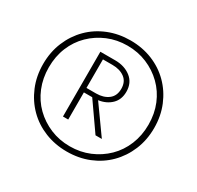

<svg xmlns="http://www.w3.org/2000/svg" viewBox="-154 -889 1107 1078"><g transform="rotate(30 400.0 -350.0)"><path d="M40 -350Q40 -428 67.5 -494Q95 -560 143.5 -608.5Q192 -657 258 -683.5Q324 -710 400 -710Q477 -710 542.5 -683.5Q608 -657 656.5 -608.5Q705 -560 732.5 -494Q760 -428 760 -350Q760 -272 732.5 -206Q705 -140 656.5 -91.5Q608 -43 542.5 -16.5Q477 10 400 10Q324 10 258 -16.5Q192 -43 143.5 -91.5Q95 -140 67.5 -206Q40 -272 40 -350ZM77 -350Q77 -280 101.5 -220Q126 -160 170.5 -116.5Q215 -73 273.5 -48.5Q332 -24 400 -24Q468 -24 526.5 -48.5Q585 -73 629.5 -116.5Q674 -160 698.5 -220Q723 -280 723 -350Q723 -421 698.5 -480.5Q674 -540 629.5 -583.5Q585 -627 526.5 -651.5Q468 -676 400 -676Q332 -676 273.5 -651.5Q215 -627 170.5 -583.5Q126 -540 101.5 -480.5Q77 -421 77 -350ZM284 -570H380Q441 -570 482 -538Q523 -506 523 -448Q523 -397 491 -366Q459 -335 409 -328L536 -150H495L372 -326H318V-150H284ZM380 -540H318V-355H380Q428 -355 459 -378.5Q490 -402 490 -448Q490 -494 459 -517Q428 -540 380 -540Z"/></g></svg>

Font: Jost* Light
Style: Regular
Weight: 300
Version: Version 3.7